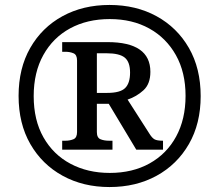

<svg xmlns="http://www.w3.org/2000/svg" viewBox="-20 -745 885 775"><path d="M422 10Q316 10 233 -35.5Q150 -81 102.5 -163.5Q55 -246 55 -358Q55 -469 102 -551.5Q149 -634 232 -679.5Q315 -725 422 -725Q529 -725 612 -679.5Q695 -634 742.5 -551.5Q790 -469 790 -357Q790 -246 742.5 -163.5Q695 -81 612 -35.5Q529 10 422 10ZM423 -47Q515 -47 584 -85.5Q653 -124 691 -194Q729 -264 729 -358Q729 -453 690 -522.5Q651 -592 582.5 -630Q514 -668 423 -668Q332 -668 263 -630.5Q194 -593 155 -523Q116 -453 116 -357Q116 -260 155.5 -190.5Q195 -121 264.5 -84Q334 -47 423 -47ZM231 -141V-177H244Q262 -177 276.5 -183Q291 -189 291 -212V-501Q291 -524 276.5 -530Q262 -536 244 -536H231V-575H414Q587 -575 587 -455Q587 -406 559 -380.5Q531 -355 495 -343L584 -204Q594 -188 604 -182.5Q614 -177 638 -177V-141H530L419 -326H371V-212Q371 -189 385.5 -183Q400 -177 420 -177H434V-141ZM413 -370Q465 -370 485 -389.5Q505 -409 505 -452Q505 -495 483.5 -512.5Q462 -530 410 -530H371V-370Z"/></svg>

Font: Noto Serif Telugu SemiBold
Style: Regular
Weight: 600
Designer: Jelle Bosma - Monotype Design Team
Foundry: Monotype Imaging Inc.
Version: Version 2.005; ttfautohint (v1.8.4.7-5d5b)